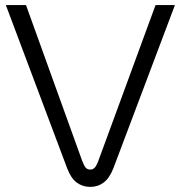

<svg xmlns="http://www.w3.org/2000/svg" viewBox="-20 -720 709 753"><path d="M334 13Q304 13 281 -4Q258 -21 243 -61L3 -700H82L302 -90Q310 -69 316.5 -62Q323 -55 334 -55Q344 -55 351 -62Q358 -69 366 -90L590 -700H666L425 -61Q410 -22 387 -4.5Q364 13 334 13Z"/></svg>

Font: MuseoModerno Thin Light
Style: Regular
Weight: 300
Version: Version 1.003